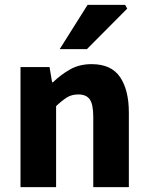

<svg xmlns="http://www.w3.org/2000/svg" viewBox="-20 -773 612 793"><path d="M64.7 0V-496.1H184.6L195.2 -433.3H198.9Q230.3 -463.9 268.9 -486Q307.6 -508.1 358.3 -508.1Q439.7 -508.1 475.9 -454.6Q512.2 -401 512.2 -308V0H365.2V-289.2Q365.2 -342.8 350.5 -362.9Q335.9 -382.9 303.5 -382.9Q275.8 -382.9 256.1 -370.4Q236.4 -358 211.7 -334.7V0ZM226.5 -570 341.8 -753H496.8L505.4 -737.4L338.9 -570Z"/></svg>

Font: SourceSans3VF
Style: Regular
Weight: 200
Designer: Paul D. Hunt
Foundry: Adobe
Version: Version 3.052;hotconv 1.1.0;makeotfexe 2.6.0